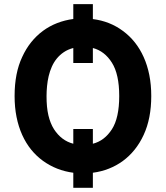

<svg xmlns="http://www.w3.org/2000/svg" viewBox="-20 -826 800 926"><path d="M87 -551.1Q105.1 -590.9 130.5 -622.5Q155.9 -654.1 187.3 -677.2Q218.8 -700.3 255.7 -714.7Q292.6 -729 333.5 -734.4V-806.1H427.9V-734Q509.9 -723.7 572.8 -676.8Q604.8 -653.4 630 -621.8Q655.2 -590.2 672.9 -550.8Q690.7 -511.4 700.1 -464.3Q709.5 -417.3 709.5 -362.9Q709.5 -254.3 672.9 -175.4Q654.8 -136 629.4 -104.4Q604 -72.8 572.8 -49.9Q541.5 -27 505 -12.6Q468.4 1.8 427.9 7.1V79.9H333.5V7.1Q252.1 -3.6 187.5 -50.1Q155.5 -73.2 130.1 -104.6Q104.8 -136 87 -175.4Q69.2 -214.8 59.8 -261.7Q50.4 -308.6 50.4 -362.9Q50.4 -473.7 87 -551.1ZM204.5 -362.9Q204.2 -309.3 213.4 -269.9Q222.7 -230.5 240.4 -202.8Q276.3 -147.4 333.5 -132.8V-203.8H427.9V-132.8Q484 -147 519.9 -202.8Q555 -257.8 555 -362.9Q555 -467.7 519.9 -523.4Q484.7 -579.5 427.9 -594.5V-522H333.5V-594.5Q307.5 -587.7 287.8 -574.4Q268.1 -561.1 253.7 -543.3Q239.3 -525.6 229.8 -503.9Q220.2 -482.2 214.7 -458.8Q209.2 -435.4 206.9 -410.9Q204.5 -386.4 204.5 -362.9Z"/></svg>

Font: Inter P
Style: Bold
Weight: 700
Designer: Rasmus Andersson
Foundry: rsms
Version: Version 3.018;git-588b23468